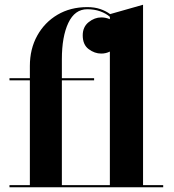

<svg xmlns="http://www.w3.org/2000/svg" viewBox="-20 -790 732 810"><path d="M20 -9H106V-451H20V-460H106V-511.5Q106 -583.5 137 -639.5Q168 -695.5 222.5 -727.8Q277 -760 348 -760Q379 -760 403 -751.8Q427 -743.5 444.5 -730.5L583.5 -770V-9H668.5V0H20ZM377 -451H241V-9H443.5V-572.5Q427 -564 407 -564Q379 -564 354 -582.8Q329 -601.5 329 -641Q329 -676.5 354 -696.5Q379 -716.5 407 -716.5Q426.5 -716.5 443.5 -709V-719Q427 -733.5 402.8 -742.2Q378.5 -751 348 -751Q295.5 -751 268.2 -693.2Q241 -635.5 241 -540V-460H377Z"/></svg>

Font: Bodoni* 24pt
Style: Bold
Weight: 700
Version: Version 2.3